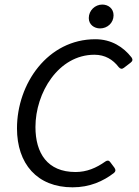

<svg xmlns="http://www.w3.org/2000/svg" viewBox="-20 -802 601 833"><path d="M365.2 -723.6C365.2 -695.3 388.7 -678.7 414.1 -678.7C446.3 -678.7 472.7 -703.1 472.7 -735.4C472.7 -765.6 449.2 -782.2 423.8 -782.2C392.6 -782.2 365.2 -756.8 365.2 -723.6ZM53.7 -245.1C53.7 -91.8 140.6 10.7 294.9 10.7C369.1 10.7 427.7 -15.6 474.6 -51.8C482.4 -58.6 482.4 -65.4 476.6 -74.2L459 -97.7C453.1 -106.4 446.3 -107.4 437.5 -101.6C397.5 -73.2 356.4 -55.7 307.6 -55.7C185.5 -55.7 133.8 -137.7 133.8 -251C133.8 -399.4 233.4 -564.5 389.6 -564.5C435.5 -564.5 469.7 -543.9 495.1 -510.7C502 -502.9 508.8 -501 517.6 -507.8L546.9 -530.3C555.7 -537.1 556.6 -543.9 550.8 -552.7C515.6 -597.7 463.9 -631.8 393.6 -631.8C187.5 -631.8 53.7 -439.5 53.7 -245.1Z"/></svg>

Font: Ed Sans Neue
Style: Italic
Weight: 400
Italic angle: -11°
Designer: Stephen Hutchings
Version: Version 1.004;PS 001.004;hotconv 1.0.88;makeotf.lib2.5.64775